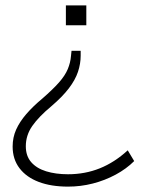

<svg xmlns="http://www.w3.org/2000/svg" viewBox="-20 -507 529 714"><path d="M233 187Q170 187 124 169.5Q78 152 52.5 118.5Q27 85 27 38Q27 4 40 -25Q53 -54 77.5 -82.5Q102 -111 138 -141Q177 -175 199.5 -200.5Q222 -226 232 -250Q242 -274 244 -299L246 -318H280V-300Q280 -270 270 -240Q260 -210 236 -178.5Q212 -147 171 -112Q124 -73 100 -38.5Q76 -4 76 37Q76 73 96 96Q116 119 151.5 130Q187 141 233 141Q296 141 351 119Q406 97 455 52L479 92Q450 121 410 142.5Q370 164 325 175.5Q280 187 233 187ZM225 -413V-487H301V-413Z"/></svg>

Font: Nunito Sans 10pt SemiExpanded ExtraLight
Style: Regular
Weight: 250
Width: 6
Designer: Vernon Adams
Foundry: Vernon Adams
Version: Version 3.101;gftools[0.9.27]